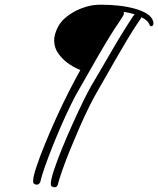

<svg xmlns="http://www.w3.org/2000/svg" viewBox="-20 -667 669 812"><path d="M211 125Q204 125 199 121Q195 120 195 110Q195 92 208.5 51.5Q222 11 243 -40.5Q264 -92 287.5 -144Q311 -196 332 -239Q353 -282 366 -304Q377 -323 399 -360Q421 -397 446.5 -441.5Q472 -486 497 -526.5Q522 -567 539 -592Q541 -597 544 -600Q547 -603 550 -606Q538 -610 526.5 -612.5Q515 -615 503 -617Q504 -615 504 -611Q504 -604 500 -599L484 -574Q465 -547 440 -506Q415 -465 390 -421.5Q365 -378 345 -342.5Q325 -307 316 -292Q300 -265 280 -224.5Q260 -184 239.5 -137Q219 -90 200.5 -43.5Q182 3 168.5 42Q155 81 150 104Q144 114 136 114Q129 114 124 110Q120 108 120 99Q120 81 133.5 40Q147 -1 169 -55Q191 -109 217.5 -167.5Q244 -226 271 -279Q298 -332 320 -371Q302 -377 275.5 -394Q249 -411 229 -437.5Q209 -464 209 -497Q209 -507 212 -519Q224 -564 255 -590.5Q286 -617 321.5 -630.5Q357 -644 382 -646Q389 -647 397 -647Q405 -647 414 -647Q443 -647 478 -643.5Q513 -640 546 -631.5Q579 -623 602 -608.5Q625 -594 629 -571L628 -563Q628 -558 619 -556Q615 -556 614 -559Q613 -562 612 -563Q606 -581 578 -594L575 -588L558 -563Q540 -536 515.5 -495Q491 -454 466 -410.5Q441 -367 421 -331.5Q401 -296 392 -281Q376 -254 356 -213.5Q336 -173 315.5 -126Q295 -79 276 -32.5Q257 14 243.5 53Q230 92 224 115Q221 125 211 125Z"/></svg>

Font: Oooh Baby
Style: Regular
Weight: 400
Designer: Robert E. Leuschke
Foundry: Robert E. Leuschke
Version: Version 1.011; ttfautohint (v1.8.3)